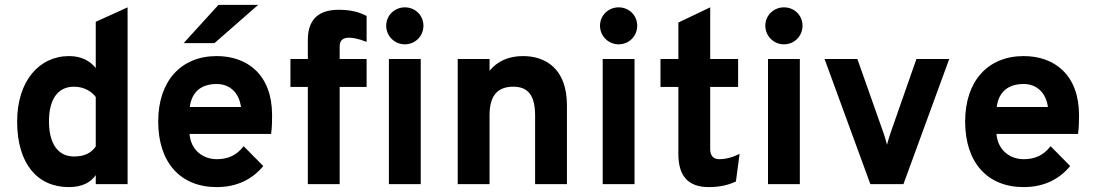

<svg xmlns="http://www.w3.org/2000/svg" viewBox="-20 -752 4471 784"><path d="M261 12C313 12 350 -6 371 -37V0H501V-722L371 -663V-474C348 -503 313 -523 262 -523C140 -523 50 -421 50 -256C50 -83 133 12 261 12ZM282 -113C215 -113 180 -168 180 -256C180 -348 217 -398 282 -398C327 -398 357 -375 371 -356V-154C352 -127 325 -113 282 -113Z M730 -576H856L1034 -732H872ZM865 12C950 12 1012 -22 1055 -74L975 -155C946 -118 912 -102 865 -102C809 -102 759 -139 754 -205H1087C1091 -233 1091 -262 1091 -282C1091 -446 991 -523 865 -523C719 -523 626 -421 626 -256C626 -88 717 12 865 12ZM755 -315C763 -379 804 -409 865 -409C917 -409 956 -375 964 -315Z M1633 -571C1676 -571 1709 -605 1709 -647C1709 -689 1676 -722 1633 -722C1591 -722 1557 -689 1557 -647C1557 -605 1591 -571 1633 -571ZM1367 -397H1477V-511H1367V-563C1367 -587 1381 -598 1404 -598C1417 -598 1439 -596 1477 -581V-687C1440 -706 1404 -712 1363 -712C1301 -712 1237 -690 1237 -589V-511H1166V-397H1237V0H1367ZM1568 0H1698V-511H1568Z M2165 0H2295V-322C2295 -475 2204 -523 2116 -523C2056 -523 2011 -502 1979 -463V-511H1849V0H1979V-282C1979 -363 2013 -398 2076 -398C2136 -398 2165 -363 2165 -280Z M2506 -571C2549 -571 2582 -605 2582 -647C2582 -689 2549 -722 2506 -722C2464 -722 2430 -689 2430 -647C2430 -605 2464 -571 2506 -571ZM2441 0H2571V-511H2441Z M2874 12C2917 12 2954 4 2985 -11L3000 -124C2971 -109 2943 -102 2916 -102C2893 -102 2880 -117 2880 -142V-397H2994V-511H2880V-722L2750 -660V-511H2677V-397H2750V-123C2750 -38 2786 12 2874 12Z M3181 -571C3224 -571 3257 -605 3257 -647C3257 -689 3224 -722 3181 -722C3139 -722 3105 -689 3105 -647C3105 -605 3139 -571 3181 -571ZM3116 0H3246V-511H3116Z M3534 0H3669L3856 -511H3722L3616 -208C3611 -193 3606 -177 3602 -161C3598 -177 3593 -193 3588 -208L3481 -511H3347Z M4160 12C4245 12 4307 -22 4350 -74L4270 -155C4241 -118 4207 -102 4160 -102C4104 -102 4054 -139 4049 -205H4382C4386 -233 4386 -262 4386 -282C4386 -446 4286 -523 4160 -523C4014 -523 3921 -421 3921 -256C3921 -88 4012 12 4160 12ZM4050 -315C4058 -379 4099 -409 4160 -409C4212 -409 4251 -375 4259 -315Z"/></svg>

Font: Overpass ExtraBold
Style: Regular
Weight: 800
Designer: Delve Withrington, Thomas Jockin
Foundry: Delve Fonts
Version: Version 3.000;DELV;Overpass